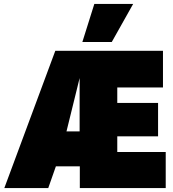

<svg xmlns="http://www.w3.org/2000/svg" viewBox="-20 -959 883 979"><path d="M2 0 262 -700H811V-513H578V-434H786V-264H578V-184H825V0H387V-111H265L226 0ZM319 -289H386V-561ZM400 -745 461 -939H659L550 -745Z"/></svg>

Font: Georama SemiCondensed Black
Style: Regular
Weight: 900
Width: 4
Designer: Jean-Baptiste Levee
Foundry: Production Type
Version: Version 1.001